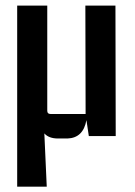

<svg xmlns="http://www.w3.org/2000/svg" viewBox="-20 -499 496 704"><path d="M151.4 185.5 142.6 -9.8Q159.2 8.8 192.4 8.8H227.5Q285.2 6.8 296.9 -58.6L305.7 0H404.3L403.3 -478.5H293L293.9 -81.1H165Q153.3 -81.1 153.3 -92.8V-478.5H43V185.5Z"/></svg>

Font: Gemunu Libre
Style: Bold
Weight: 700
Designer: Pushpananda Ekanayake, Sol Matas, Kosala Senevirathne
Foundry: Mooniak
Version: Version 1.001